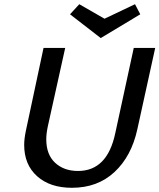

<svg xmlns="http://www.w3.org/2000/svg" viewBox="-20 -886 758 913"><path d="M459 -705 313 -818 357 -866 477 -797 622 -866 647 -818ZM718 -658 633 -271Q605 -143 524.5 -68Q444 7 322 7Q218 7 156.5 -48Q95 -103 95 -197Q95 -226 103 -264L187 -658H290L208 -288Q200 -251 200 -224Q200 -151 242 -112Q284 -73 351 -73Q490 -73 528 -252L616 -658Z"/></svg>

Font: Ysabeau Infant Semibold
Style: Italic
Weight: 600
Italic angle: -12°
Designer: Christian Thalmann (Catharsis Fonts)
Version: Version 0.003